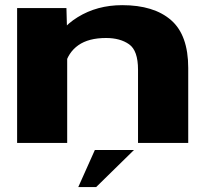

<svg xmlns="http://www.w3.org/2000/svg" viewBox="-20 -568 839 763"><path d="M528.5 -291Q528.5 -367 493 -392Q457.5 -417 401.5 -417Q332 -417 291.2 -388.2Q250.5 -359.5 237.5 -306L200 -386Q211.5 -452 288.8 -499.8Q366 -547.5 465.5 -547.5Q591.5 -547.5 659.8 -488Q728 -428.5 728 -298V0H528.5ZM48 -536H244L247 -426V0H48ZM512.5 28 362 175.5H291L357 28Z"/></svg>

Font: Anybody Wide
Style: Bold
Weight: 700
Width: 7
Designer: Tyler Finck
Foundry: Etcetera Type Company
Version: Version 1.000; ttfautohint (v1.8)